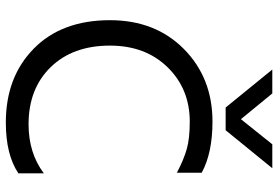

<svg xmlns="http://www.w3.org/2000/svg" viewBox="-164 -758 931 642"><g transform="rotate(90 301.0 -437.5)"><path d="M560 -34Q498 8 390 8Q238 8 143 -85.5Q48 -179 48 -340Q48 -492 144.5 -587.5Q241 -683 387 -683Q492 -683 558 -647V-564Q514 -587 479 -597Q444 -607 387 -607Q278 -607 205.5 -533Q133 -459 133 -340Q133 -216 205 -142Q277 -68 396 -68Q492 -68 560 -119ZM416 -727H340L213 -883H293L379 -778L463 -883H543Z"/></g></svg>

Font: Hind Madurai
Style: Regular
Weight: 400
Designer: Jyotish Sonowal
Foundry: Indian Type Foundry
Version: Version 1.001;PS 1.0;hotconv 1.0.86;makeotf.lib2.5.63406; tt